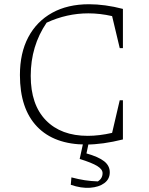

<svg xmlns="http://www.w3.org/2000/svg" viewBox="-20 -675 703 906"><path d="M387 7Q236 7 155 -77.5Q74 -162 74 -321Q74 -425 113.5 -499.5Q153 -574 226 -614.5Q299 -655 400 -655Q437 -655 477.5 -649.5Q518 -644 560 -633V-448H545L509 -599Q452 -612 397 -612Q295 -612 200 -568Q125 -458 125 -317Q125 -181 196.5 -107.5Q268 -34 394 -34Q448 -34 509 -48L545 -202H560V-17Q464 7 387 7ZM375 -12H401L388 49Q445 65 471.5 86Q498 107 498 138Q498 170 472.5 189Q447 208 405 211Q363 214 314 197L317 162Q351 171 380.5 175.5Q410 180 442 181Q464 167 464 142Q464 124 439 108.5Q414 93 356 75Z"/></svg>

Font: Piazzolla ExtraLight
Style: Regular
Weight: 200
Designer: Juan Pablo del Peral
Foundry: Huerta Tipografica
Version: Version 1.330